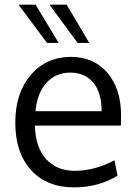

<svg xmlns="http://www.w3.org/2000/svg" viewBox="-20 -790 581 821"><path d="M181.2 -606.4 59.1 -770H132.3L231 -606.4ZM312 -606.4 191.4 -770H265.1L361.8 -606.4ZM131.8 -314.5H414.6Q414.6 -394 378.7 -436.8Q342.8 -479.5 280.3 -479.5Q217.8 -479.5 178.2 -435.3Q138.7 -391.1 131.8 -314.5ZM296.4 11.2Q179.7 11.2 112.5 -63Q45.4 -137.2 45.4 -266.1Q45.4 -390.6 110.4 -468Q175.3 -545.4 281.2 -546.9Q380.9 -546.9 439.2 -478.8Q497.6 -410.6 497.6 -296.9Q497.6 -291 497.3 -275.4Q497.1 -259.8 497.1 -252.9H129.4Q130.9 -161.6 176.5 -110.6Q222.2 -59.6 299.3 -59.6Q384.3 -59.6 469.7 -104.5L482.4 -38.6Q400.9 11.2 296.4 11.2Z"/></svg>

Font: Oxygen
Style: Regular
Weight: 400
Designer: Vernon Adams
Foundry: Vernon Adams
Version: Version Release 0.2.3 webfont; ttfautohint (v0.93.3-1d66) -l